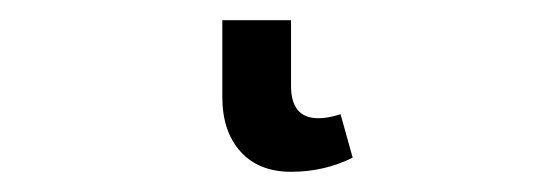

<svg xmlns="http://www.w3.org/2000/svg" viewBox="-20 54 539 190"><path d="M200 74H268V139Q268 171 295 171Q305 171 317 167L329 210Q301 224 268 224Q236 224 218 204Q200 184 200 150Z"/></svg>

Font: Cantarell
Style: Regular
Weight: 400
Designer: Dave Crossland, Nikolaus Waxweiler, Florian Fecher, Jacques Le Bailly, Eben Sorkin, Alexei Vanyashin, Alexios Zavras, Em
Version: Version 0.303